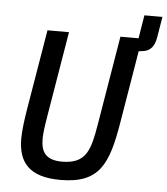

<svg xmlns="http://www.w3.org/2000/svg" viewBox="-56 -860 802 922"><g transform="rotate(5 345.0 -399.0)"><path d="M145.2 -698.2 80.6 -312.5C72.4 -262.4 65 -209.5 65 -169.4C65 -55.4 118.3 12.1 269.2 12.1C458.1 12.1 497.9 -84.9 531.6 -284.1L590.2 -636.4L606.5 -638.1C649.9 -642.4 665.8 -671.2 672.6 -708.8L689.6 -810.4H602.6L584.2 -698.2H496.8L425.1 -268.1C404.5 -146.3 387.4 -76 269.5 -76C190 -76 167.3 -114.7 167.3 -177.2C167.3 -198.9 170.1 -225.5 180 -285.5L248.9 -698.2Z"/></g></svg>

Font: Margiela Mono Italic Medium It
Style: Regular
Weight: 500
Designer: Mike Abbink, Paul van der Laan, Pieter van Rosmalen
Foundry: Bold Monday
Version: Version 2.003 2021